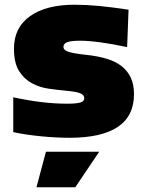

<svg xmlns="http://www.w3.org/2000/svg" viewBox="-20 -571 613 811"><path d="M174 70H399L298 220H134ZM273 11Q248 11 218 9.5Q188 8 156.5 5Q125 2 94 -2.5Q63 -7 36 -13V-160Q102 -146 157 -139.5Q212 -133 263 -133Q303 -133 319.5 -138Q336 -143 336 -156Q336 -170 319 -177Q302 -184 257 -188Q223 -191 185 -196.5Q147 -202 114.5 -219.5Q82 -237 60.5 -271Q39 -305 39 -366Q39 -454 106.5 -502.5Q174 -551 295 -551Q344 -551 397 -546Q450 -541 523 -530L517 -372Q457 -385 405.5 -392Q354 -399 319 -399Q281 -399 264.5 -393Q248 -387 248 -373Q248 -359 269.5 -352Q291 -345 347 -339Q393 -334 430 -323Q467 -312 492.5 -292.5Q518 -273 532 -244Q546 -215 546 -173Q546 11 273 11Z"/></svg>

Font: Plata Sans Black
Style: Regular
Weight: 900
Designer: Pablo Impallari, Andres Torresi, & Cristiano Sobral
Foundry: Pablo Impallari, Andres Torresi, & Cristiano Sobral
Version: Version 1.00;December 28, 2019;FontCreator 12.0.0.2547 64-bi